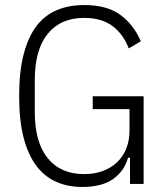

<svg xmlns="http://www.w3.org/2000/svg" viewBox="-20 -730 656 762"><path d="M496 -104H488Q474 -52 429.5 -20Q385 12 306 12Q250 12 204 -8Q158 -28 125 -71Q92 -114 74 -182.5Q56 -251 56 -349Q56 -446 74 -515Q92 -584 125 -627Q158 -670 206 -690Q254 -710 314 -710Q404 -710 457 -671.5Q510 -633 539 -566L491 -538Q469 -595 426 -627Q383 -659 314 -659Q221 -659 169.5 -596Q118 -533 118 -412V-286Q118 -165 169.5 -102Q221 -39 314 -39Q354 -39 387 -51Q420 -63 444 -85.5Q468 -108 481 -140Q494 -172 494 -213V-297H348V-348H550V0H496Z"/></svg>

Font: IBM Plex Sans Cond Light
Style: Regular
Weight: 300
Width: 3
Designer: Mike Abbink, Paul van der Laan, Pieter van Rosmalen
Foundry: Bold Monday
Version: Version 1.3